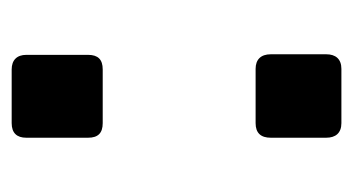

<svg xmlns="http://www.w3.org/2000/svg" viewBox="-158 -447 605 329"><g transform="rotate(90 144.5 -282.5)"><path d="M98 -418H191C208 -418 216 -427 216 -444V-539C216 -555 208 -565 191 -565H98C81 -565 73 -555 73 -539V-444C73 -427 82 -418 98 -418ZM99 0H191C208 0 216 -9 216 -25V-131C216 -148 208 -156 191 -156H99C82 -156 74 -148 74 -131V-25C74 -9 83 0 99 0Z"/></g></svg>

Font: OpenDyslexic3
Style: Regular
Weight: 400
Designer: Abelardo Gonzalez
Version: Version 3.001;PS 003.001;hotconv 1.0.88;makeotf.lib2.5.64775